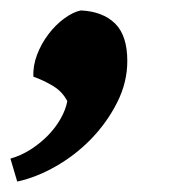

<svg xmlns="http://www.w3.org/2000/svg" viewBox="-42 -173 368 368"><path d="M-22 131Q-1 125 17.5 113Q36 101 50.5 86Q65 71 74.5 54Q84 37 87 21Q78 3 60 -8Q42 -19 22 -26Q21 -47 29 -68Q37 -89 50.5 -107Q64 -125 81 -137.5Q98 -150 113 -153Q155 -151 178.5 -128Q202 -105 202 -56Q202 -15 182.5 23.5Q163 62 133 93Q103 124 65.5 145.5Q28 167 -9 175Z"/></svg>

Font: PTSerif
Style: Bold Italic
Weight: 700
Italic angle: -12°
Designer: A.Korolkova, O.Umpeleva, V.Yefimov
Foundry: ParaType Ltd
Version: Version 1.000W OFL; ttfautohint (v1.2) -l 8 -r 50 -G 200 -x 